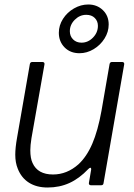

<svg xmlns="http://www.w3.org/2000/svg" viewBox="-20 -825 598 855"><path d="M59 -74Q48 -101 48 -136Q48 -167 56 -212L113 -540Q115 -549 124 -549H169Q174 -549 176.5 -546Q179 -543 178 -538L120 -209Q115 -177 115 -156Q115 -120 125 -99Q148 -48 216 -48Q278 -48 329 -93Q366 -127 391 -185Q416 -243 432 -332L468 -540Q470 -549 479 -549H524Q529 -549 531.5 -546Q534 -543 533 -538L441 -9Q440 0 430 0H385Q380 0 377.5 -3Q375 -6 376 -11L386 -70V-73Q386 -78 382 -78Q379 -78 373 -72Q333 -30 289 -10Q245 10 192 10Q143 10 109 -11.5Q75 -33 59 -74ZM242 -679Q242 -712 260.5 -741Q279 -770 309.5 -787.5Q340 -805 373 -805Q412 -805 438 -780Q464 -755 464 -716Q464 -683 445.5 -653.5Q427 -624 397 -606Q367 -588 334 -588Q293 -588 267.5 -614Q242 -640 242 -679ZM416 -710Q416 -731 402 -745Q388 -759 364 -759Q335 -759 313 -737Q291 -715 291 -686Q291 -664 305.5 -649.5Q320 -635 343 -635Q372 -635 394 -657.5Q416 -680 416 -710Z"/></svg>

Font: Open Sauce Two Light Italic
Style: Regular
Weight: 300
Italic angle: -10°
Designer: Alfredo Marco Pradil
Foundry: Creative Sauce Fz LLC
Version: Version 1.477